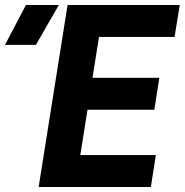

<svg xmlns="http://www.w3.org/2000/svg" viewBox="-119 -750 741 770"><path d="M36 0 152 -730H602L581 -602H278L252 -438H520L500 -310H232L203 -128H506L486 0ZM-99 -570 -15 -730H117L25 -570Z"/></svg>

Font: JetBrains Mono ExtraBold
Style: Italic
Weight: 800
Italic angle: -9°
Monospace: yes
Designer: Philipp Nurullin, Konstantin Bulenkov
Foundry: JetBrains
Version: Version 2.305; ttfautohint (v1.8.4.7-5d5b)